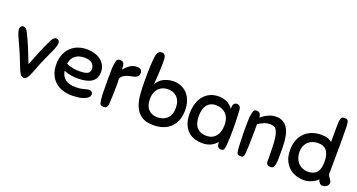

<svg xmlns="http://www.w3.org/2000/svg" viewBox="-46 -1389 3772 2030"><g transform="rotate(20 1840.5 -374.0)"><path d="M288 -40Q266 6 235 6Q206 6 184 -40Q176 -56 166 -80.5Q156 -105 145 -133.5Q134 -162 122 -192Q110 -222 98 -248Q58 -336 36 -386Q14 -436 14 -466Q14 -483 24.5 -494Q35 -505 53 -505Q64 -505 76.5 -496Q89 -487 102 -462Q140 -386 172.5 -307.5Q205 -229 236 -148Q267 -229 299.5 -307.5Q332 -386 370 -462Q383 -487 395.5 -496Q408 -505 419 -505Q437 -505 447.5 -494Q458 -483 458 -466Q458 -436 436 -386Q414 -336 374 -248Q362 -222 350 -192Q338 -162 327 -133.5Q316 -105 306 -80.5Q296 -56 288 -40Z M776 -184Q741 -184 702.5 -189.5Q664 -195 619 -213Q628 -152 669.5 -121Q711 -90 789 -90Q817 -90 839.5 -93.5Q862 -97 879 -101.5Q896 -106 909 -109.5Q922 -113 933 -113Q947 -113 960 -104.5Q973 -96 973 -76Q973 -51 952.5 -35Q932 -19 902.5 -9.5Q873 0 840 3.5Q807 7 782 7Q723 7 673.5 -9Q624 -25 588 -57.5Q552 -90 532 -138Q512 -186 512 -250Q512 -312 531.5 -360Q551 -408 585 -441Q619 -474 665.5 -491Q712 -508 766 -508Q808 -508 847.5 -497Q887 -486 917.5 -464Q948 -442 966.5 -408.5Q985 -375 985 -330Q985 -290 970 -262Q955 -234 927.5 -217Q900 -200 861.5 -192Q823 -184 776 -184ZM769 -416Q742 -416 717 -409.5Q692 -403 671.5 -388.5Q651 -374 637 -350.5Q623 -327 618 -292Q656 -275 692 -268.5Q728 -262 768 -262Q827 -262 855.5 -276.5Q884 -291 884 -329Q884 -364 857.5 -390Q831 -416 769 -416Z M1085 -61Q1081 -96 1080 -146Q1079 -196 1079 -267Q1079 -337 1079.5 -380Q1080 -423 1085 -456Q1090 -497 1100.5 -509Q1111 -521 1128 -521Q1140 -521 1149.5 -519Q1159 -517 1166.5 -510.5Q1174 -504 1178 -492Q1182 -480 1182 -459Q1182 -455 1183 -451Q1183 -447 1183.5 -442.5Q1184 -438 1184 -432Q1211 -466 1245.5 -490Q1280 -514 1324 -514Q1383 -514 1383 -465Q1383 -447 1375.5 -435Q1368 -423 1354.5 -415.5Q1341 -408 1323.5 -404Q1306 -400 1285 -396Q1253 -390 1225 -373.5Q1197 -357 1187 -332Q1187 -313 1187.5 -304Q1188 -295 1188.5 -289Q1189 -283 1189 -276Q1189 -269 1189 -254Q1189 -203 1187 -158.5Q1185 -114 1183 -62Q1182 -38 1177.5 -25Q1173 -12 1166.5 -5Q1160 2 1152 3.5Q1144 5 1136 5Q1108 5 1098.5 -7.5Q1089 -20 1085 -61Z M1567 -654Q1567 -594 1563.5 -528.5Q1560 -463 1555 -401Q1568 -428 1589 -447.5Q1610 -467 1635.5 -479Q1661 -491 1689 -497Q1717 -503 1743 -503Q1788 -503 1827.5 -486.5Q1867 -470 1896.5 -438.5Q1926 -407 1942.5 -360.5Q1959 -314 1959 -254Q1959 -196 1942 -148Q1925 -100 1891.5 -65.5Q1858 -31 1808.5 -12Q1759 7 1695 7Q1608 7 1558.5 -28Q1509 -63 1485 -121.5Q1461 -180 1455.5 -256Q1450 -332 1450 -415Q1450 -499 1453 -567Q1456 -635 1462 -677Q1468 -715 1482 -731Q1496 -747 1519 -747Q1536 -747 1546 -739.5Q1556 -732 1560.5 -719Q1565 -706 1566 -689.5Q1567 -673 1567 -654ZM1715 -404Q1686 -404 1659.5 -394.5Q1633 -385 1612.5 -365Q1592 -345 1580 -314.5Q1568 -284 1568 -241Q1568 -165 1605.5 -125.5Q1643 -86 1706 -86Q1732 -86 1759 -93.5Q1786 -101 1808 -119.5Q1830 -138 1844 -169Q1858 -200 1858 -246Q1858 -287 1846.5 -317Q1835 -347 1815 -366.5Q1795 -386 1769 -395Q1743 -404 1715 -404Z M2458 4Q2442 4 2432.5 -1.5Q2423 -7 2418 -16Q2413 -25 2411 -37.5Q2409 -50 2408 -64Q2383 -33 2343.5 -12Q2304 9 2243 9Q2204 9 2163.5 -2.5Q2123 -14 2090 -42.5Q2057 -71 2036 -119Q2015 -167 2015 -240Q2015 -297 2029 -347Q2043 -397 2071.5 -434.5Q2100 -472 2143 -494Q2186 -516 2244 -516Q2295 -516 2335 -497.5Q2375 -479 2407 -437Q2407 -449 2408 -461.5Q2409 -474 2413.5 -484.5Q2418 -495 2428 -501.5Q2438 -508 2455 -508Q2470 -508 2483 -496Q2496 -484 2498 -444Q2501 -391 2502.5 -349Q2504 -307 2504 -262Q2504 -207 2503 -161Q2502 -115 2498 -63Q2496 -40 2492.5 -26.5Q2489 -13 2484 -6.5Q2479 0 2472 2Q2465 4 2458 4ZM2404 -250Q2404 -302 2388.5 -335Q2373 -368 2349.5 -386.5Q2326 -405 2299 -412Q2272 -419 2249 -419Q2213 -419 2187.5 -406Q2162 -393 2146 -370.5Q2130 -348 2122.5 -317.5Q2115 -287 2115 -251Q2115 -163 2153.5 -121Q2192 -79 2258 -79Q2297 -79 2324.5 -92.5Q2352 -106 2369.5 -129Q2387 -152 2395.5 -183.5Q2404 -215 2404 -250Z M2856 -426Q2819 -426 2789.5 -414Q2760 -402 2723 -378Q2723 -357 2723 -316.5Q2723 -276 2722 -228.5Q2721 -181 2720 -135Q2719 -89 2716 -58Q2714 -38 2711.5 -26.5Q2709 -15 2704.5 -9Q2700 -3 2692.5 -1.5Q2685 0 2673 0Q2661 0 2653.5 -1.5Q2646 -3 2641 -8.5Q2636 -14 2633 -25Q2630 -36 2628 -55Q2626 -73 2624.5 -103Q2623 -133 2622 -168.5Q2621 -204 2620.5 -240.5Q2620 -277 2620 -308Q2620 -359 2621.5 -391Q2623 -423 2627 -448Q2633 -490 2643 -501Q2653 -512 2670 -512Q2695 -512 2707.5 -498Q2720 -484 2723 -452Q2760 -484 2802.5 -503Q2845 -522 2890 -522Q2933 -522 2968.5 -502Q3004 -482 3027 -437Q3041 -410 3048 -377.5Q3055 -345 3058 -309Q3059 -293 3060 -277.5Q3061 -262 3061.5 -244.5Q3062 -227 3062 -205Q3062 -183 3062 -153Q3062 -121 3061 -93Q3060 -65 3055.5 -44.5Q3051 -24 3040 -12.5Q3029 -1 3010 -1Q2964 -1 2962 -45Q2962 -48 2962 -70.5Q2962 -93 2961.5 -123Q2961 -153 2960.5 -184Q2960 -215 2959 -235Q2958 -251 2956.5 -269.5Q2955 -288 2952.5 -307Q2950 -326 2946 -343.5Q2942 -361 2936 -375Q2922 -408 2901 -417Q2880 -426 2856 -426Z M3595 -2Q3575 -2 3561.5 -18Q3548 -34 3543 -55Q3531 -44 3515.5 -33Q3500 -22 3480 -12.5Q3460 -3 3436 3Q3412 9 3384 9Q3350 9 3308.5 -2.5Q3267 -14 3230.5 -42.5Q3194 -71 3169.5 -120Q3145 -169 3145 -243Q3145 -306 3164 -355Q3183 -404 3217.5 -437.5Q3252 -471 3299.5 -488.5Q3347 -506 3403 -506Q3451 -506 3479 -495Q3507 -484 3523 -469Q3523 -496 3523 -530.5Q3523 -565 3523.5 -597.5Q3524 -630 3524.5 -657Q3525 -684 3526 -698Q3528 -732 3538 -744.5Q3548 -757 3573 -757Q3599 -757 3608.5 -744.5Q3618 -732 3620 -701Q3621 -688 3621.5 -666Q3622 -644 3622 -618Q3622 -592 3622.5 -565.5Q3623 -539 3623 -517.5Q3623 -496 3623 -482Q3623 -468 3623 -468Q3623 -366 3621.5 -280Q3620 -194 3620 -143Q3622 -132 3628.5 -122Q3635 -112 3642.5 -102Q3650 -92 3656 -81Q3662 -70 3662 -58Q3662 -44 3655 -33.5Q3648 -23 3637.5 -16Q3627 -9 3615.5 -5.5Q3604 -2 3595 -2ZM3402 -90Q3464 -90 3497 -127Q3530 -164 3530 -249Q3530 -412 3401 -412Q3371 -412 3343 -403Q3315 -394 3293.5 -375Q3272 -356 3258.5 -327Q3245 -298 3245 -258Q3245 -225 3254.5 -195Q3264 -165 3283.5 -141.5Q3303 -118 3332.5 -104Q3362 -90 3402 -90Z"/></g></svg>

Font: Sniglet
Style: Regular
Weight: 400
Designer: Haley Fiege
Foundry: Haley Fiege, Pablo Impallari, Brenda Gallo
Version: Version 2.000; ttfautohint (v0.95) -l 8 -r 50 -G 200 -x 14 -